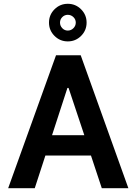

<svg xmlns="http://www.w3.org/2000/svg" viewBox="-20 -991 715 1011"><path d="M23 0 275 -700H405L656 0H516L459 -172H219L163 0ZM424 -279 341 -528H335L254 -279ZM267 -942Q296 -971 337 -971Q378 -971 407 -942Q436 -913 436 -872Q436 -831 407 -802Q378 -773 337 -773Q296 -773 267 -802Q238 -831 238 -872Q238 -913 267 -942ZM296 -872Q296 -855 308 -842.5Q320 -830 337 -830Q354 -830 366.5 -842.5Q379 -855 379 -872Q379 -889 366.5 -901Q354 -913 337 -913Q320 -913 308 -901Q296 -889 296 -872Z"/></svg>

Font: Lopes Sans
Style: Bold
Weight: 700
Designer: Gabriel Lam, Diego Maldonado
Foundry: TypeRant, Foresti Design
Version: Version 4.000